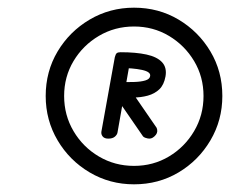

<svg xmlns="http://www.w3.org/2000/svg" viewBox="-20 -769 616 500"><path d="M262 -408Q252 -408 247.5 -413.5Q243 -419 244 -426L279 -620Q281 -628 284 -630.5Q287 -633 294 -633Q302 -633 312 -629Q322 -625 320 -617L286 -424Q285 -418 279 -413Q273 -408 262 -408ZM369 -408Q365 -408 359 -410Q353 -412 351 -416L271 -532L324 -529L388 -436Q392 -426 386 -418Q378 -408 369 -408ZM284 -515 288 -555Q311 -555 329 -555.5Q347 -556 358.5 -559.5Q370 -563 371 -571Q373 -582 349.5 -587Q326 -592 290 -592L294 -633Q334 -633 361.5 -627Q389 -621 402 -607Q415 -593 411 -570Q407 -548 395 -536.5Q383 -525 365 -520Q347 -515 326 -515Q305 -515 284 -515ZM329 -289Q266 -289 213.5 -320Q161 -351 130 -403.5Q99 -456 99 -519Q99 -583 130 -635Q161 -687 213.5 -718Q266 -749 329 -749Q393 -749 445 -718Q497 -687 528 -635Q559 -583 559 -519Q559 -456 528 -403.5Q497 -351 445 -320Q393 -289 329 -289ZM329 -337Q379 -337 420 -361.5Q461 -386 485.5 -427.5Q510 -469 510 -519Q510 -569 485.5 -610Q461 -651 420 -675.5Q379 -700 329 -700Q279 -700 237.5 -675.5Q196 -651 171.5 -610Q147 -569 147 -519Q147 -469 171.5 -427.5Q196 -386 237.5 -361.5Q279 -337 329 -337Z"/></svg>

Font: Edu QLD Beginners
Style: Regular
Weight: 400
Designer: Tina and Corey Anderson
Foundry: Google for Education
Version: Version 1.001